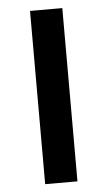

<svg xmlns="http://www.w3.org/2000/svg" viewBox="-49 -678 398 711"><g transform="rotate(-5 150.0 -322.0)"><path d="M90 -644H210V0H90Z"/></g></svg>

Font: Montserrat Ace
Style: Bold
Weight: 600
Designer: Julieta Ulanovsky
Foundry: Julieta Ulanovsky
Version: Version 1